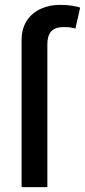

<svg xmlns="http://www.w3.org/2000/svg" viewBox="-20 -774 352 794"><path d="M69.3 0V-606.4Q69.3 -655.3 90.6 -688Q111.8 -720.7 148.2 -737.3Q184.6 -753.9 228 -753.9Q257.8 -753.9 279.8 -750Q301.8 -746.1 311.5 -742.7L292 -656.2Q285.2 -658.2 272.7 -660.2Q260.3 -662.1 244.6 -662.1Q208 -662.1 191.9 -644.3Q175.8 -626.5 175.8 -591.3V0Z"/></svg>

Font: Inter 18pt Medium
Style: Regular
Weight: 500
Designer: Rasmus Andersson
Foundry: rsms
Version: Version 4.001;git-66647c0bb